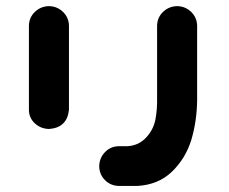

<svg xmlns="http://www.w3.org/2000/svg" viewBox="-20 -614 753 632"><path d="M142.6 -593.8Q168.9 -592.8 187.5 -574.7Q206.1 -556.6 207 -530.3V-252.9Q201.2 -194.3 142.6 -189.5Q115.2 -189.5 95.2 -207.5Q75.2 -225.6 75.2 -252.9V-530.3Q76.2 -557.6 95.7 -575.7Q115.2 -593.8 142.6 -593.8ZM564.5 -593.8Q590.8 -592.8 609.4 -574.7Q627.9 -556.6 628.9 -530.3V-283.2Q627.9 -213.9 609.4 -152.3Q589.8 -90.8 545.4 -48.3Q501 -5.9 432.6 -2H370.1Q343.8 -2.9 325.7 -21Q307.6 -39.1 306.6 -65.4Q306.6 -92.8 324.7 -112.3Q342.8 -131.8 370.1 -132.8H399.4Q436.5 -134.8 460.9 -161.1Q485.4 -187.5 491.7 -221.2Q498 -254.9 497.1 -294.9V-530.3Q498 -557.6 517.6 -575.7Q537.1 -593.8 564.5 -593.8Z"/></svg>

Font: Nico Moji
Style: Regular
Weight: 400
Version: Version 1.02